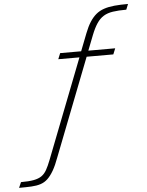

<svg xmlns="http://www.w3.org/2000/svg" viewBox="-285 -792 797 1039"><g transform="rotate(-5 113.0 -273.0)"><path d="M-224 197 -211 167Q-168 167 -141.5 162Q-115 157 -98.5 145.5Q-82 134 -70.5 113.5Q-59 93 -47 62L163 -478H48L61 -510H175L212 -605Q226 -641 241.5 -665Q257 -689 275.5 -704.5Q294 -720 319 -728.5Q344 -737 376 -740Q408 -743 450 -743L438 -713Q395 -713 365 -708.5Q335 -704 314 -691Q293 -678 277 -654Q261 -630 246 -592L214 -510H360L347 -478H202L-3 49Q-19 93 -35 120.5Q-51 148 -68 164Q-85 180 -106.5 187Q-128 194 -156.5 195.5Q-185 197 -224 197Z"/></g></svg>

Font: Saira SemiExpanded Thin
Style: Italic
Weight: 250
Width: 6
Italic angle: -12°
Designer: Hector Gatti with collaboration of the Omnibus-Type team
Foundry: Omnibus-Type
Version: Version 1.101